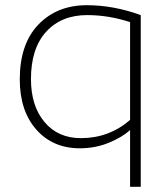

<svg xmlns="http://www.w3.org/2000/svg" viewBox="-20 -560 647 738"><path d="M480 158V-60Q449 -32 397.5 -11Q346 10 287 10Q183 10 119.5 -62Q56 -134 56 -255Q56 -391 127.5 -465.5Q199 -540 314 -540Q416 -540 521 -502V158ZM291 -29Q399 -29 480 -99V-475Q397 -502 315 -502Q216 -502 157.5 -438Q99 -374 99 -256Q99 -153 151 -91Q203 -29 291 -29Z"/></svg>

Font: Roundo Light
Style: Regular
Weight: 300
Designer: Namrata Goyal (Gurmukhi), Shiva Nallaperumal (Latin)
Foundry: Indian Type Foundry
Version: Version 1.000;PS 1.0;hotconv 1.0.88;makeotf.lib2.5.647800